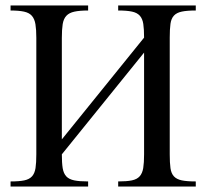

<svg xmlns="http://www.w3.org/2000/svg" viewBox="-20 -682 754 702"><path d="M412.1 0V-18.6Q443.4 -18.6 462.2 -22.5Q481 -26.4 490.7 -37.4Q500.5 -48.3 503.7 -67.6Q506.8 -86.9 506.8 -117.7V-489.7L206.1 -117.7Q206.1 -86.4 209.2 -67.1Q212.4 -47.9 222.4 -37.1Q232.4 -26.4 251.5 -22.5Q270.5 -18.6 302.2 -18.6V0H18.6V-18.6Q50.3 -18.6 68.8 -22.5Q87.4 -26.4 97.2 -37.4Q106.9 -48.3 109.9 -67.6Q112.8 -86.9 112.8 -117.7V-543.5Q112.8 -573.7 109.6 -593.3Q106.4 -612.8 96.7 -624Q86.9 -635.3 68.1 -639.4Q49.3 -643.6 18.6 -643.6V-662.1H302.2V-643.6Q271 -643.6 252 -639.4Q232.9 -635.3 222.7 -624.3Q212.4 -613.3 209.2 -593.8Q206.1 -574.2 206.1 -543.5V-172.4L506.8 -544.4Q506.8 -575.2 503.9 -594.5Q501 -613.8 491 -624.8Q481 -635.7 462.4 -639.6Q443.8 -643.6 412.1 -643.6V-662.1H695.8V-643.6Q663.6 -643.6 644.8 -639.6Q626 -635.7 616 -625Q606 -614.3 603.3 -595Q600.6 -575.7 600.6 -544.4V-117.7Q600.6 -86.4 603.3 -67.1Q606 -47.9 616 -37.1Q626 -26.4 644.8 -22.5Q663.6 -18.6 695.8 -18.6V0Z"/></svg>

Font: Doulos SIL Cyr
Style: Regular
Weight: 400
Designer: Walt Agee, Victor Gaultney, Peter Martin, Debbi Hosken, Becca Hirsbrunner
Foundry: SIL International
Version: Version 5.000